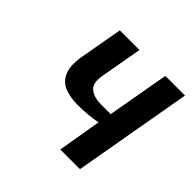

<svg xmlns="http://www.w3.org/2000/svg" viewBox="-133 -630 760 760"><g transform="rotate(45 247.5 -250.0)"><path d="M297 0 328 -183Q309 -179 279.5 -176Q250 -173 221 -173Q180 -173 148 -185.5Q116 -198 102 -231.5Q88 -265 99 -325L130 -500H240L209 -325Q200 -276 223 -258Q246 -240 284 -240H339L385 -500H495L407 0Z"/></g></svg>

Font: Cuprum SemiBold
Style: Italic
Weight: 600
Italic angle: -10°
Version: Version 3.000